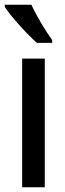

<svg xmlns="http://www.w3.org/2000/svg" viewBox="-30 -786 271 806"><path d="M102 -766H-10V-757C16 -716 87 -639 125 -606H189V-618C163 -653 122 -721 102 -766ZM158 0V-540H63V0Z"/></svg>

Font: Noto Sans Arabic UI XCn Md
Style: Regular
Weight: 500
Width: 2
Designer: Monotype Design Team, Nadine Chahine and Nizar Qandah
Foundry: Monotype Imaging Inc.
Version: Version 2.010